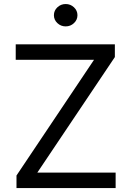

<svg xmlns="http://www.w3.org/2000/svg" viewBox="-20 -952 665 972"><path d="M63.5 0V-63.5L456.1 -649.4H59.6V-727.5H561.5V-663.1L168.9 -78.1H565.4V0ZM312.5 -818.4Q288.1 -818.4 270.5 -835Q252.9 -851.6 252.9 -875Q252.9 -898.4 270.5 -915Q288.1 -931.6 312.5 -931.6Q336.9 -931.6 354.5 -915Q372.1 -898.4 372.1 -875Q372.1 -851.6 354.5 -835Q336.9 -818.4 312.5 -818.4Z"/></svg>

Font: Inter V
Style: 
Weight: 400
Designer: Rasmus Andersson
Foundry: rsms
Version: Version 4.000;git-a3f224843